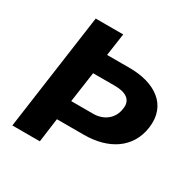

<svg xmlns="http://www.w3.org/2000/svg" viewBox="-161 -878 1028 1034"><g transform="rotate(30 353.0 -361.5)"><path d="M689 -359C710 -510 593 -584 438 -584H297L317 -723H146L45 0H216L236 -149H404C556 -149 670 -221 689 -359ZM517 -378C509 -312 457 -272 390 -272H254L281 -461H417C484 -461 526 -436 517 -378Z"/></g></svg>

Font: United Sans
Style: Bold Italic
Weight: 700
Italic angle: -8°
Designer: Pablo Impallari, Rodrigo Fuenzalida (Modified by Dan O. Williams)
Version: Version 1.000;PS 001.000;hotconv 1.0.88;makeotf.lib2.5.64775